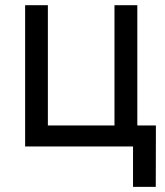

<svg xmlns="http://www.w3.org/2000/svg" viewBox="-20 -566 637 742"><path d="M77.1 0V-545.9H165V-81.1H422.4V-545.9H510.7V0ZM494.1 156.2V0H457.5V-81.1H582.5L582 156.2Z"/></svg>

Font: Adwaita Sans
Style: Regular
Weight: 400
Designer: Rasmus Andersson
Foundry: rsms
Version: Version 4.001;git-9221beed3